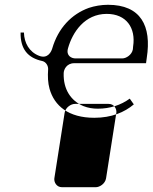

<svg xmlns="http://www.w3.org/2000/svg" viewBox="-20 -520 638 802"><path d="M593 -278 590 -256H290C258 -256 246 -229 246 -214C244 -147 276 -99 328 -77C348 -69 368 -66 389 -66C439 -66 485 -81 522 -108L539 -84C500 -51 446 -28 374 -28C266 -28 207 -78 187 -149C180 -174 179 -201 181 -230C182 -244 173 -261 157 -265C96 -278 65 -315 66 -384H80C81 -341 102 -303 143 -287C181 -272 195 -307 198 -317C223 -403 279 -461 351 -487C375 -495 403 -500 431 -500C568 -500 614 -412 593 -278ZM536 -326C548 -403 508 -462 426 -462C334 -462 283 -386 264 -318C255 -286 280 -276 295 -276H491C507 -276 531 -291 535 -314ZM380 262C396 262 419 248 423 225L466 -49C468 -65 457 -86 434 -86H293C277 -86 254 -72 250 -49L207 225C205 241 216 262 239 262Z"/></svg>

Font: Asimov Print
Style: EIt
Weight: 500
Designer: Google
Version: Version 2.000980; 2014